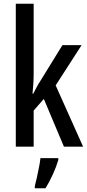

<svg xmlns="http://www.w3.org/2000/svg" viewBox="-20 -780 464 1021"><path d="M159 -396Q159 -365 157.5 -338Q156 -311 153 -282H157Q167 -301 175 -316.5Q183 -332 193 -347L312 -540H414L276 -326L422 0H320L213 -254L159 -192V0H64V-760H159ZM290 71Q279 108 260.5 148.5Q242 189 222 221H165V210Q170 192 176 164.5Q182 137 187.5 109Q193 81 195 61H290Z"/></svg>

Font: Noto Sans Gurmukhi ExtraCondensed Medium
Style: Regular
Weight: 500
Width: 2
Designer: Jelle Bosma - Monotype Design Team
Foundry: Monotype Imaging Inc.
Version: Version 2.004; ttfautohint (v1.8.4.7-5d5b)